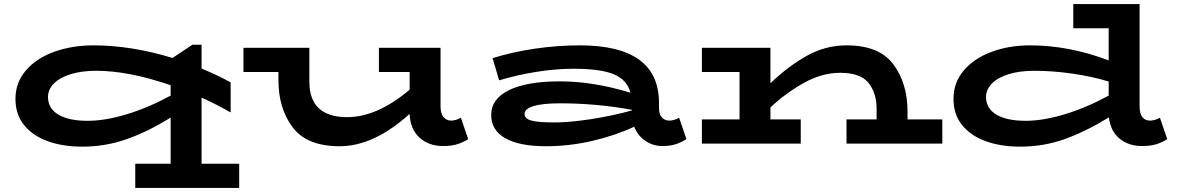

<svg xmlns="http://www.w3.org/2000/svg" viewBox="-20 -706 5795 944"><path d="M1156 99V218H645V99H819V-128Q710 -60 605 -22.5Q500 15 384 15Q288 15 214 -12Q140 -39 98 -91.5Q56 -144 56 -220Q56 -300 107.5 -360Q159 -420 247 -451.5Q335 -483 440 -483Q625 -483 828 -421L926 -486H971V-369Q1049 -337 1114 -301V-153Q1053 -189 971 -226V99ZM819 -236V-287Q613 -358 453 -358Q382 -358 328 -341.5Q274 -325 245 -295.5Q216 -266 216 -229Q216 -173 267 -142.5Q318 -112 411 -112Q497 -112 604 -144.5Q711 -177 819 -236Z M2282 -22Q2257 -6 2228.5 3Q2200 12 2158 12Q2088 12 2042.5 -29.5Q1997 -71 1994 -146Q1818 13 1650 13Q1488 13 1418.5 -80.5Q1349 -174 1349 -311V-352H1177V-471H1501V-305Q1501 -130 1687 -130Q1834 -130 1994 -265V-352H1843V-471H2146V-184Q2146 -147 2161 -130Q2176 -113 2198 -113Q2220 -113 2246 -127Z M3355 -22Q3330 -6 3302.5 3Q3275 12 3237 12Q3190 12 3152.5 -14Q3115 -40 3098 -83Q3004 -39 2891 -13Q2778 13 2665 13Q2533 13 2464 -26.5Q2395 -66 2395 -141Q2395 -220 2483 -263Q2571 -306 2733 -306Q2898 -306 3080 -250Q3063 -314 2997.5 -341Q2932 -368 2801 -368Q2714 -368 2619 -353Q2524 -338 2434 -311L2402 -420Q2497 -450 2608.5 -466.5Q2720 -483 2831 -483Q3220 -483 3220 -200V-176Q3220 -144 3234.5 -128.5Q3249 -113 3271 -113Q3293 -113 3319 -127ZM2706 -104Q2782 -104 2887.5 -120.5Q2993 -137 3087 -163V-166Q2914 -198 2733 -198Q2648 -198 2603.5 -184.5Q2559 -171 2559 -146Q2559 -123 2591.5 -113.5Q2624 -104 2706 -104Z M4613 -119V0H4142V-119H4290V-172Q4290 -249 4250 -298.5Q4210 -348 4111 -348Q4022 -348 3933.5 -299Q3845 -250 3768 -178V-119H3917V0H3431V-119H3616V-352H3431V-471H3768V-297Q3856 -381 3947.5 -432Q4039 -483 4142 -483Q4303 -483 4372.5 -389.5Q4442 -296 4442 -158V-119Z M5719 -22Q5694 -6 5665.5 3Q5637 12 5594 12Q5529 12 5484.5 -24.5Q5440 -61 5432 -129Q5322 -61 5217.5 -23Q5113 15 4996 15Q4900 15 4826 -12Q4752 -39 4710 -91.5Q4668 -144 4668 -220Q4668 -300 4718.5 -359.5Q4769 -419 4855 -451Q4941 -483 5044 -483Q5236 -483 5431 -409V-567H5257V-686H5583V-184Q5583 -146 5597 -129.5Q5611 -113 5634 -113Q5657 -113 5683 -127ZM5023 -112Q5109 -112 5216 -144.5Q5323 -177 5431 -236V-305Q5350 -330 5253 -344Q5156 -358 5065 -358Q4994 -358 4940 -341.5Q4886 -325 4857 -295.5Q4828 -266 4828 -229Q4828 -173 4879 -142.5Q4930 -112 5023 -112Z"/></svg>

Font: BioRhyme Expanded ExtraBold
Style: Regular
Weight: 800
Width: 7
Designer: Aoife Mooney
Foundry: Aoife Mooney Type
Version: Version 1.001